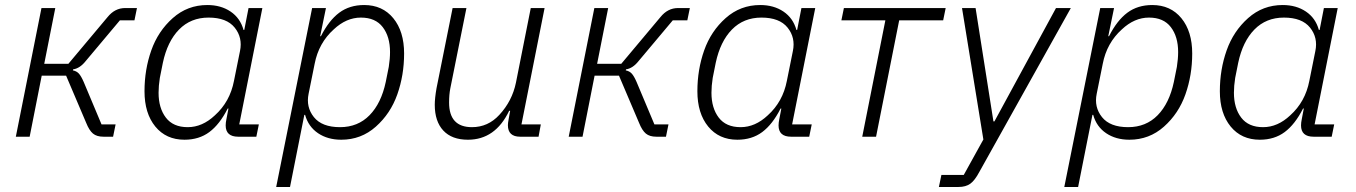

<svg xmlns="http://www.w3.org/2000/svg" viewBox="-20 -544 5396 764"><path d="M43 0 145 -512H200L156 -290H252L408 -476Q437 -512 478 -512H525L515 -463H457L321 -301Q298 -272 271 -268L270 -264Q285 -261 294 -251Q303 -241 313 -218L384 -49H440L430 0H392Q365 0 350 -12.5Q335 -25 323 -55L243 -243H146L98 0Z M1000 0H928Q878 0 878 -45Q878 -56 881 -70L889 -112H886Q854 -49 813 -18.5Q772 12 714 12Q641 12 598 -40.5Q555 -93 555 -181Q555 -267 582 -343.5Q609 -420 667.5 -472Q726 -524 805 -524Q859 -524 897.5 -498Q936 -472 949 -425H952L969 -512H1024L932 -49H1010ZM835 -85Q895 -139 911 -222L935 -341Q946 -394 914 -434Q882 -474 810 -474Q739 -474 692.5 -426.5Q646 -379 628 -294L616 -234Q611 -202 611 -175Q611 -114 640 -76Q669 -38 727 -38Q785 -38 835 -85Z M1079 200 1222 -512H1277L1254 -400H1257Q1289 -463 1330 -493.5Q1371 -524 1429 -524Q1502 -524 1545 -471.5Q1588 -419 1588 -331Q1588 -245 1561 -168.5Q1534 -92 1475.5 -40Q1417 12 1338 12Q1284 12 1245.5 -14Q1207 -40 1194 -87H1191L1134 200ZM1333 -38Q1404 -38 1450.5 -85.5Q1497 -133 1515 -218L1527 -278Q1532 -310 1532 -337Q1532 -398 1503 -436Q1474 -474 1416 -474Q1358 -474 1308 -427Q1248 -373 1232 -290L1208 -171Q1197 -118 1229 -78Q1261 -38 1333 -38Z M1781 -512H1836L1772 -193Q1767 -168 1767 -136Q1767 -38 1858 -38Q1922 -38 1967 -87Q2018 -142 2033 -215L2092 -512H2147L2055 -49H2132L2123 0H2050Q2001 0 2001 -46Q2001 -54 2004 -70L2010 -103H2006Q1951 12 1842 12Q1778 12 1744 -24.5Q1710 -61 1710 -127Q1710 -153 1717 -193Z M2243 0 2345 -512H2400L2356 -290H2452L2608 -476Q2637 -512 2678 -512H2725L2715 -463H2657L2521 -301Q2498 -272 2471 -268L2470 -264Q2485 -261 2494 -251Q2503 -241 2513 -218L2584 -49H2640L2630 0H2592Q2565 0 2550 -12.5Q2535 -25 2523 -55L2443 -243H2346L2298 0Z M3200 0H3128Q3078 0 3078 -45Q3078 -56 3081 -70L3089 -112H3086Q3054 -49 3013 -18.5Q2972 12 2914 12Q2841 12 2798 -40.5Q2755 -93 2755 -181Q2755 -267 2782 -343.5Q2809 -420 2867.5 -472Q2926 -524 3005 -524Q3059 -524 3097.5 -498Q3136 -472 3149 -425H3152L3169 -512H3224L3132 -49H3210ZM3035 -85Q3095 -139 3111 -222L3135 -341Q3146 -394 3114 -434Q3082 -474 3010 -474Q2939 -474 2892.5 -426.5Q2846 -379 2828 -294L2816 -234Q2811 -202 2811 -175Q2811 -114 2840 -76Q2869 -38 2927 -38Q2985 -38 3035 -85Z M3411 0 3503 -463H3328L3338 -512H3743L3733 -463H3558L3466 0Z M3937 -61 4182 -512H4241L3877 140Q3859 174 3841 187Q3823 200 3794 200H3716L3726 152H3815L3893 11L3808 -512H3862L3933 -61Z M4215 200 4358 -512H4413L4390 -400H4393Q4425 -463 4466 -493.5Q4507 -524 4565 -524Q4638 -524 4681 -471.5Q4724 -419 4724 -331Q4724 -245 4697 -168.5Q4670 -92 4611.5 -40Q4553 12 4474 12Q4420 12 4381.5 -14Q4343 -40 4330 -87H4327L4270 200ZM4469 -38Q4540 -38 4586.5 -85.5Q4633 -133 4651 -218L4663 -278Q4668 -310 4668 -337Q4668 -398 4639 -436Q4610 -474 4552 -474Q4494 -474 4444 -427Q4384 -373 4368 -290L4344 -171Q4333 -118 4365 -78Q4397 -38 4469 -38Z M5279 0H5207Q5157 0 5157 -45Q5157 -56 5160 -70L5168 -112H5165Q5133 -49 5092 -18.5Q5051 12 4993 12Q4920 12 4877 -40.5Q4834 -93 4834 -181Q4834 -267 4861 -343.5Q4888 -420 4946.5 -472Q5005 -524 5084 -524Q5138 -524 5176.5 -498Q5215 -472 5228 -425H5231L5248 -512H5303L5211 -49H5289ZM5114 -85Q5174 -139 5190 -222L5214 -341Q5225 -394 5193 -434Q5161 -474 5089 -474Q5018 -474 4971.5 -426.5Q4925 -379 4907 -294L4895 -234Q4890 -202 4890 -175Q4890 -114 4919 -76Q4948 -38 5006 -38Q5064 -38 5114 -85Z"/></svg>

Font: IBM Plex Sans Light
Style: Italic
Weight: 300
Italic angle: -11.31°
Designer: Mike Abbink, Paul van der Laan, Pieter van Rosmalen
Foundry: Bold Monday
Version: Version 3.0